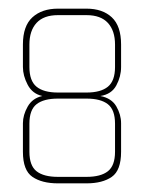

<svg xmlns="http://www.w3.org/2000/svg" viewBox="-20 -424 337 444"><path d="M180 0H114Q77 0 55 -15Q33 -30 33 -73V-139Q33 -158 44 -177.5Q55 -197 78 -202Q55 -207 44 -228Q33 -249 33 -269V-321Q33 -364 55 -384Q77 -404 114 -404H180Q217 -404 238.5 -384Q260 -364 260 -321V-269Q260 -247 249 -226.5Q238 -206 212 -202Q238 -197 249 -178Q260 -159 260 -139V-73Q260 -30 238.5 -15Q217 0 180 0ZM246 -321Q246 -353 229.5 -371Q213 -389 180 -389H114Q81 -389 64.5 -371Q48 -353 48 -321V-269Q48 -237 64.5 -223.5Q81 -210 114 -210H180Q213 -210 229.5 -223.5Q246 -237 246 -269ZM246 -138Q246 -170 229.5 -183Q213 -196 180 -196H114Q81 -196 64.5 -183Q48 -170 48 -138V-73Q48 -41 64.5 -28Q81 -15 114 -15H180Q213 -15 229.5 -28Q246 -41 246 -73Z"/></svg>

Font: Chathura Thin
Style: Regular
Weight: 250
Designer: Appaji Ambarisha Darbha
Foundry: Aditya Fonts
Version: Version 1.002 2016